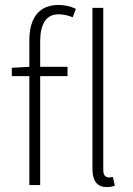

<svg xmlns="http://www.w3.org/2000/svg" viewBox="-20 -751 540 779"><path d="M99 0V-587Q99 -635 113 -667Q127 -699 153.5 -715Q180 -731 218 -731Q235 -731 253.5 -727Q272 -723 288 -715L275 -681Q245 -693 218 -693Q180 -693 161.5 -664.5Q143 -636 143 -584V0ZM28 -442V-476L100 -480H254V-442ZM414 8Q394 8 381 0Q368 -8 361.5 -25Q355 -42 355 -68V-719H399V-62Q399 -45 405.5 -38Q412 -31 422 -31Q425 -31 428.5 -31.5Q432 -32 438 -33L446 2Q439 5 431.5 6.5Q424 8 414 8Z"/></svg>

Font: Source Sans 3 Light
Style: Regular
Weight: 300
Designer: Paul D. Hunt
Foundry: Adobe
Version: Version 3.052;hotconv 1.1.0;makeotfexe 2.6.0